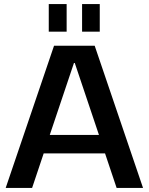

<svg xmlns="http://www.w3.org/2000/svg" viewBox="-20 -925 732 945"><path d="M246 -700H446L684 0H554L497 -170H195L138 0H8ZM467 -261 348 -615H344L225 -261ZM308 -905V-769H220V-905ZM471 -905V-769H384V-905Z"/></svg>

Font: Pathway Extreme 8pt Thin 12pt SemiBold
Style: Regular
Weight: 600
Version: Version 1.001;gftools[0.9.26]